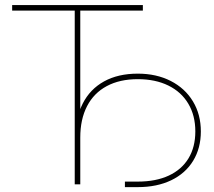

<svg xmlns="http://www.w3.org/2000/svg" viewBox="-20 -748 867 779"><path d="M29.3 -727.5H559.6V-705.1H305.7V0H283.2V-705.1H29.3ZM486.8 -11.2H539.1Q612.3 -11.2 664.8 -35.6Q717.3 -60.1 744.9 -105.7Q772.5 -151.4 772.5 -214.8Q772.5 -279.3 744.1 -327.1Q715.8 -375 663.1 -400.9Q610.4 -426.8 539.1 -426.8Q465.8 -426.8 413.3 -398.7Q360.8 -370.6 333.3 -317.4Q305.7 -264.2 305.7 -189.9H286.1Q286.1 -269.5 315.7 -327.9Q345.2 -386.2 402.1 -417.7Q459 -449.2 539.1 -449.2Q614.3 -449.2 672.4 -419.7Q730.5 -390.1 762.7 -336.9Q794.9 -283.7 794.9 -214.8Q794.9 -147 763.7 -95.7Q732.4 -44.4 674.6 -16.6Q616.7 11.2 539.1 11.2H486.8Z"/></svg>

Font: Intratopia Thin
Style: Regular
Weight: 100
Designer: Rasmus Andersson
Foundry: rsms
Version: Version 3.000;Glyphs 3.2.3 (3260)